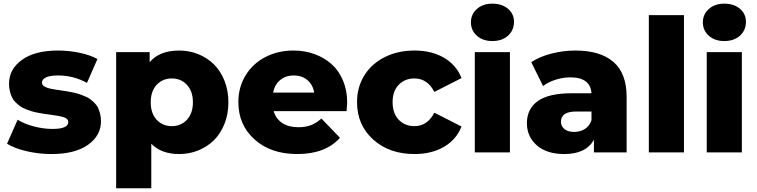

<svg xmlns="http://www.w3.org/2000/svg" viewBox="-20 -824 4093 1038"><path d="M257.8 8.8Q189.5 8.8 123.8 -6.6Q58.1 -22 18.1 -46.9L75.2 -176.8Q112.3 -153.8 163.3 -140.4Q214.4 -127 264.2 -127Q349.1 -127 349.1 -164.1Q349.1 -182.1 325.7 -189.9Q302.2 -197.8 252 -204.1Q231 -206.5 218.8 -208.5Q206.5 -210.4 185.5 -214.4Q164.6 -218.3 151.4 -222.4Q138.2 -226.6 119.9 -233.6Q101.6 -240.7 90.1 -249Q78.6 -257.3 65.7 -269.5Q52.7 -281.7 45.7 -296.1Q38.6 -310.5 33.7 -329.6Q28.8 -348.6 28.8 -371.1Q28.8 -450.2 98.9 -500.5Q168.9 -550.8 293 -550.8Q351.6 -550.8 409.4 -538.8Q467.3 -526.9 506.8 -504.9L450.2 -376Q377.4 -416 293.9 -416Q249 -416 228 -405.3Q207 -394.5 207 -377.9Q207 -371.1 210.2 -365.7Q213.4 -360.4 220.9 -356.2Q228.5 -352.1 235.6 -349.4Q242.7 -346.7 256.3 -344Q270 -341.3 279.1 -339.8Q288.1 -338.4 306.2 -335.9Q328.1 -332.5 338.9 -330.8Q349.6 -329.1 371.6 -324.7Q393.6 -320.3 405.5 -316.2Q417.5 -312 436.3 -304.7Q455.1 -297.4 465.8 -289.3Q476.6 -281.2 489.5 -269Q502.4 -256.8 509.3 -242.7Q516.1 -228.5 521 -209.7Q525.9 -190.9 525.9 -168.9Q525.9 -90.8 455.6 -41Q385.3 8.8 257.8 8.8Z M948.7 8.8Q852.1 8.8 797.9 -46.9V193.8H607.9V-542H789.1V-487.8Q841.8 -550.8 948.7 -550.8Q1003.9 -550.8 1052.5 -531Q1101.1 -511.2 1137 -475.6Q1172.9 -439.9 1193.8 -387Q1214.8 -334 1214.8 -271Q1214.8 -208 1193.8 -155Q1172.9 -102.1 1137 -66.4Q1101.1 -30.8 1052.5 -11Q1003.9 8.8 948.7 8.8ZM908.7 -142.1Q958.5 -142.1 990.7 -176.8Q1022.9 -211.4 1022.9 -271Q1022.9 -330.6 990.7 -365.2Q958.5 -399.9 908.7 -399.9Q859.4 -399.9 827.1 -365.5Q794.9 -331.1 794.9 -271Q794.9 -210.9 827.1 -176.5Q859.4 -142.1 908.7 -142.1Z M1586.9 8.8Q1443.8 8.8 1356.2 -70.1Q1268.6 -148.9 1268.6 -272Q1268.6 -352.1 1307.4 -416Q1346.2 -480 1414.3 -515.4Q1482.4 -550.8 1566.9 -550.8Q1627.4 -550.8 1679.9 -531.7Q1732.4 -512.7 1772 -477.8Q1811.5 -442.9 1834.2 -389.2Q1856.9 -335.4 1856.9 -270Q1856.9 -261.7 1855.2 -244.1Q1853.5 -226.6 1853.5 -223.1H1459.5Q1471.7 -181.6 1506.1 -158.9Q1540.5 -136.2 1592.8 -136.2Q1631.8 -136.2 1660.6 -147.2Q1689.5 -158.2 1717.8 -183.1L1817.9 -79.1Q1739.7 8.8 1586.9 8.8ZM1456.5 -323.2H1678.7Q1671.4 -366.2 1641.8 -391.1Q1612.3 -416 1567.9 -416Q1523.9 -416 1494.4 -391.1Q1464.8 -366.2 1456.5 -323.2Z M2221.2 8.8Q2084.5 8.8 1997.3 -69.8Q1910.2 -148.4 1910.2 -272Q1910.2 -352.5 1949.7 -416.3Q1989.3 -480 2060.3 -515.4Q2131.3 -550.8 2221.2 -550.8Q2313.5 -550.8 2380.4 -511.7Q2447.3 -472.7 2475.1 -401.9L2328.1 -327.1Q2291 -399.9 2220.2 -399.9Q2168.9 -399.9 2135.7 -365.7Q2102.5 -331.5 2102.5 -272Q2102.5 -210.9 2135.7 -176.5Q2168.9 -142.1 2220.2 -142.1Q2291 -142.1 2328.1 -214.8L2475.1 -140.1Q2447.3 -69.3 2380.4 -30.3Q2313.5 8.8 2221.2 8.8Z M2546.9 0V-542H2736.8V0ZM2641.6 -602.1Q2590.3 -602.1 2558.1 -630.9Q2525.9 -659.7 2525.9 -703.1Q2525.9 -746.6 2558.1 -775.4Q2590.3 -804.2 2641.6 -804.2Q2693.8 -804.2 2726.3 -776.6Q2758.8 -749 2758.8 -706.1Q2758.8 -660.6 2726.6 -631.3Q2694.3 -602.1 2641.6 -602.1Z M3190.9 0V-68.8Q3148.4 8.8 3030.8 8.8Q2936 8.8 2882.3 -38.1Q2828.6 -85 2828.6 -158.2Q2828.6 -235.8 2887.9 -277.8Q2947.3 -319.8 3069.8 -319.8H3177.7Q3171.9 -405.8 3063 -405.8Q3023.9 -405.8 2983.9 -393.1Q2943.8 -380.4 2916 -358.9L2852.1 -487.8Q2897.5 -518.1 2961.4 -534.4Q3025.4 -550.8 3090.8 -550.8Q3225.6 -550.8 3296.6 -489Q3367.7 -427.2 3367.7 -300.8V0ZM3177.7 -173.8V-221.2H3095.7Q3012.7 -221.2 3012.7 -166Q3012.7 -141.6 3031.7 -126.2Q3050.8 -110.8 3084 -110.8Q3116.7 -110.8 3141.8 -126.7Q3167 -142.6 3177.7 -173.8Z M3487.8 0V-742.2H3677.7V0Z M3800.8 0V-542H3990.7V0ZM3895.5 -602.1Q3844.2 -602.1 3812 -630.9Q3779.8 -659.7 3779.8 -703.1Q3779.8 -746.6 3812 -775.4Q3844.2 -804.2 3895.5 -804.2Q3947.8 -804.2 3980.2 -776.6Q4012.7 -749 4012.7 -706.1Q4012.7 -660.6 3980.5 -631.3Q3948.2 -602.1 3895.5 -602.1Z"/></svg>

Font: Montserrat ExtraBold
Style: Regular
Weight: 800
Designer: Julieta Ulanovsky
Foundry: Julieta Ulanovsky
Version: Version 9.000